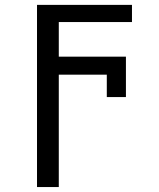

<svg xmlns="http://www.w3.org/2000/svg" viewBox="-20 -548 640 775"><path d="M512.7 -459H217.3V-319.3H488.3V-156.2H411.1V-246.6H217.3V207H129.4V-528.3H512.7Z"/></svg>

Font: Cousine
Style: Regular
Weight: 400
Monospace: yes
Designer: Steve Matteson
Foundry: Ascender Corporation
Version: Version 1.20